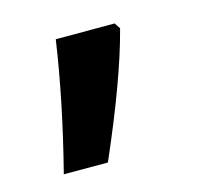

<svg xmlns="http://www.w3.org/2000/svg" viewBox="-52 -171 370 355"><g transform="rotate(-15 133.5 6.5)"><path d="M201.2 -105Q177.7 -14.2 115.2 128.9H30.8Q64.5 -2.9 81.1 -116.2H193.8Z"/></g></svg>

Font: f1_25643          
Style: Regular
Weight: 600
Foundry: Ascender Corporation
Version: Version 1.10